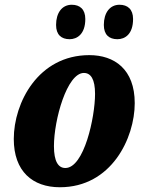

<svg xmlns="http://www.w3.org/2000/svg" viewBox="-20 -778 611 808"><path d="M474 -613C506 -613 540 -634 540 -698C540 -739 517 -758 483 -758C442 -758 417 -724 417 -673C417 -632 439 -613 474 -613ZM273 -613C304 -613 339 -634 339 -698C339 -739 316 -758 282 -758C241 -758 216 -724 216 -673C216 -632 238 -613 273 -613ZM232 10C449 10 547 -197 547 -344C547 -487 461 -546 356 -546C141 -546 38 -346 38 -193C38 -57 117 10 232 10ZM255 -71C225 -71 207 -99 207 -163C207 -274 262 -471 333 -471C362 -471 380 -445 380 -383C380 -285 334 -71 255 -71Z"/></svg>

Font: Noto Serif Condensed Black
Style: Italic
Weight: 900
Width: 3
Italic angle: -12°
Designer: Monotype Design Team
Foundry: Monotype Imaging Inc.
Version: Version 2.013